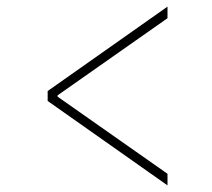

<svg xmlns="http://www.w3.org/2000/svg" viewBox="-20 -622 640 580"><path d="M486 -62 124 -317V-347L486 -602V-567L154 -334V-330L486 -97Z"/></svg>

Font: TypoPRO Source Code Pro
Style: Italic
Weight: 200
Italic angle: -11°
Monospace: yes
Designer: Paul D. Hunt, Teo Tuominen
Foundry: Adobe Systems Incorporated
Version: Version 1.030;PS 1.0;hotconv 1.0.84;makeotf.lib2.5.63406